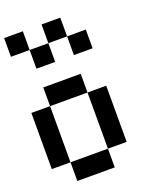

<svg xmlns="http://www.w3.org/2000/svg" viewBox="-178 -1102 981 1205"><g transform="rotate(-20 312.5 -500.0)"><path d="M0 -125V-500H125V-125ZM0 -875V-1000H125V-875ZM250 -875V-750H125V-875ZM250 -1000H375V-875H250ZM500 -125H375V-500H500ZM500 -875V-750H375V-875ZM125 -125H375V0H125ZM125 -500V-625H375V-500Z"/></g></svg>

Font: Galmuri7 Regular
Style: Regular
Weight: 400
Designer: Lee Minseo (quiple)
Version: Version 2.399;hotconv 1.1.1;makeotfexe 2.6.0 DEVELOPMENT